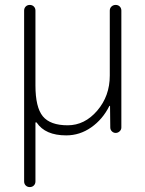

<svg xmlns="http://www.w3.org/2000/svg" viewBox="-20 -540 591 780"><path d="M78 197V-497Q78 -507 84.5 -513.5Q91 -520 101 -520Q111 -520 117.5 -513.5Q124 -507 124 -497V-193Q124 -104 154 -67.5Q184 -31 255 -31Q324 -31 375 -90.5Q426 -150 426 -233V-497Q426 -507 433 -513.5Q440 -520 450 -520Q460 -520 466.5 -513.5Q473 -507 473 -497V-22Q473 -13 466 -6.5Q459 0 450 0Q441 0 434.5 -6.5Q428 -13 428 -22L427 -109Q427 -110 426 -110Q424 -110 424 -109Q397 -55 350.5 -22.5Q304 10 249 10Q164 10 129 -42Q128 -43 126 -43Q124 -43 124 -41V197Q124 207 117.5 213.5Q111 220 101 220Q91 220 84.5 213.5Q78 207 78 197Z"/></svg>

Font: Rounded Mplus 1c Light
Style: Regular
Weight: 300
Version: Version 1.059.20150529